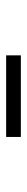

<svg xmlns="http://www.w3.org/2000/svg" viewBox="255 -990 89 640"><g transform="rotate(-90 300.0 -669.5)"><path d="M164 -645H436V-694H164Z"/></g></svg>

Font: IBM Plex Arabic Light
Style: Regular
Weight: 300
Designer: Mike Abbink, Paul van der Laan, Pieter van Rosmalen, Wael Morcos, Khajak Apelian
Foundry: Bold Monday
Version: Version 1.0